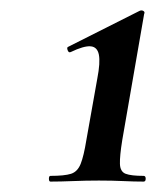

<svg xmlns="http://www.w3.org/2000/svg" viewBox="-20 -752 300 369"><path d="M77 -403Q74 -403 74 -408.5Q74 -414 77 -414Q104 -414 116.5 -418Q129 -422 135 -437Q141 -452 146 -483L167 -601Q173 -632 170 -647Q167 -662 154 -663Q141 -664 116 -652Q112 -650 110 -655.5Q108 -661 111 -662L248 -731Q252 -733 255.5 -731Q259 -729 257 -725L215 -483Q210 -452 210.5 -437Q211 -422 221.5 -418Q232 -414 256 -414Q260 -414 260 -408.5Q260 -403 256 -403Q238 -403 217 -404Q196 -405 170 -405Q145 -405 120.5 -404Q96 -403 77 -403Z"/></svg>

Font: Cormorant
Style: Bold Italic
Weight: 700
Italic angle: -10°
Designer: Christian Thalmann (Catharsis Fonts)
Foundry: Catharsis Fonts
Version: Version 4.000